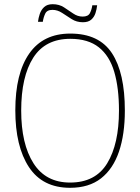

<svg xmlns="http://www.w3.org/2000/svg" viewBox="-20 -885 669 915"><path d="M314 10Q183 10 118 -88.5Q53 -187 53 -359Q53 -535 119.5 -630Q186 -725 315 -725Q452 -725 513.5 -631.5Q575 -538 575 -358Q575 -245 547 -162.5Q519 -80 461.5 -35Q404 10 314 10ZM314 -15Q435 -15 491 -107Q547 -199 547 -358Q547 -466 524.5 -542.5Q502 -619 451 -659.5Q400 -700 315 -700Q196 -700 138.5 -610Q81 -520 81 -358Q81 -199 139.5 -107Q198 -15 314 -15ZM375 -779Q345 -779 321.5 -794Q298 -809 276 -823.5Q254 -838 230 -838Q204 -838 195.5 -820Q187 -802 184 -781H161Q163 -799 169.5 -818.5Q176 -838 190.5 -851.5Q205 -865 231 -865Q262 -865 285 -850Q308 -835 329 -820.5Q350 -806 374 -806Q400 -806 408.5 -822.5Q417 -839 420 -860H443Q441 -841 435 -822.5Q429 -804 415 -791.5Q401 -779 375 -779Z"/></svg>

Font: Noto Serif Ethiopic SemiCondensed Thin
Style: Regular
Weight: 100
Width: 4
Designer: Monotype Design Team
Foundry: Monotype Imaging Inc.
Version: Version 2.102; ttfautohint (v1.8.4.7-5d5b)